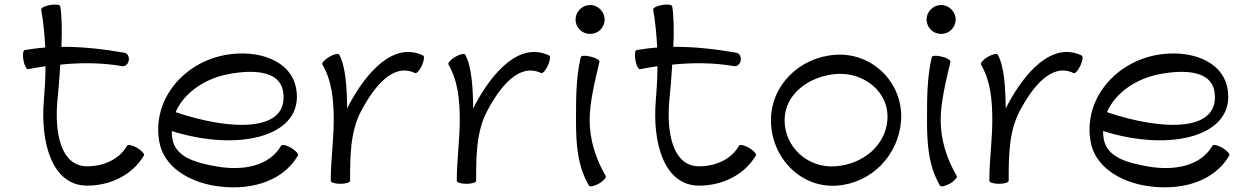

<svg xmlns="http://www.w3.org/2000/svg" viewBox="-20 -795 5472 844"><path d="M103 -491C129 -496 155 -500 180 -504C180 -454 177 -404 173 -355C157 -171 207 21 363 21C464 21 562 -25 613 -112C616 -118 603 -133 583 -145C562 -157 543 -161 539 -155C504 -93 434 -64 363 -64C247 -64 220 -211 232 -349C237 -399 242 -456 245 -511C336 -520 427 -520 518 -504C530 -502 543 -513 546 -529C549 -545 541 -560 528 -563C436 -579 343 -590 250 -589C253 -660 252 -724 245 -767C243 -775 223 -777 200 -773C177 -769 160 -760 161 -753C171 -698 176 -642 179 -586C149 -584 119 -580 89 -575C81 -574 79 -554 83 -531C87 -508 96 -490 103 -491Z M1290 -112C1293 -118 1280 -133 1260 -145C1239 -157 1220 -161 1216 -155C1163 -62 1043 -44 934 -63C848 -78 753 -101 738 -183C736 -195 735 -206 735 -219C1032 -125 1319 -196 1282 -405C1260 -531 1113 -578 974 -554C785 -521 648 -355 680 -173C699 -63 806 1 919 21C1064 46 1219 11 1290 -112ZM988 -470C1092 -489 1208 -485 1224 -395C1255 -215 1003 -217 752 -302C789 -388 882 -451 988 -470Z M1519 0C1519 -105 1519 -215 1567 -306C1624 -414 1708 -520 1804 -474C1811 -470 1824 -485 1834 -506C1844 -528 1847 -547 1840 -551C1711 -613 1591 -479 1514 -334C1512 -329 1509 -323 1506 -318C1505 -406 1500 -503 1471 -555C1467 -561 1448 -557 1427 -545C1407 -533 1394 -518 1397 -512C1440 -438 1447 -352 1447 -267C1447 -179 1434 -91 1434 -3C1434 -3 1434 -3 1434 -2C1434 -2 1434 -1 1434 0C1434 7 1453 13 1476 13C1500 13 1519 7 1519 0Z M2073 0C2073 -105 2073 -215 2121 -306C2178 -414 2262 -520 2358 -474C2365 -470 2378 -485 2388 -506C2398 -528 2401 -547 2394 -551C2265 -613 2145 -479 2068 -334C2066 -329 2063 -323 2060 -318C2059 -406 2054 -503 2025 -555C2021 -561 2002 -557 1981 -545C1961 -533 1948 -518 1951 -512C1994 -438 2001 -352 2001 -267C2001 -179 1988 -91 1988 -3C1988 -3 1988 -3 1988 -2C1988 -2 1988 -1 1988 0C1988 7 2007 13 2030 13C2054 13 2073 7 2073 0Z M2638 -709C2638 -726 2631 -742 2619 -754C2607 -766 2591 -773 2574 -773C2557 -773 2541 -766 2529 -754C2517 -742 2510 -726 2510 -709C2510 -692 2517 -676 2529 -664C2541 -652 2557 -646 2574 -646C2591 -646 2607 -652 2619 -664C2631 -676 2638 -692 2638 -709ZM2533 -544C2512 -458 2512 -360 2512 -267C2512 -167 2517 -68 2569 21C2573 28 2592 23 2613 12C2633 0 2646 -15 2643 -21C2599 -96 2572 -180 2572 -267C2572 -346 2595 -438 2615 -523C2617 -530 2600 -541 2577 -546C2554 -552 2535 -551 2533 -544Z M2793 -491C2819 -496 2845 -500 2870 -504C2870 -454 2867 -404 2863 -355C2847 -171 2897 21 3053 21C3154 21 3252 -25 3303 -112C3306 -118 3293 -133 3273 -145C3252 -157 3233 -161 3229 -155C3194 -93 3124 -64 3053 -64C2937 -64 2910 -211 2922 -349C2927 -399 2932 -456 2935 -511C3026 -520 3117 -520 3208 -504C3220 -502 3233 -513 3236 -529C3239 -545 3231 -560 3218 -563C3126 -579 3033 -590 2940 -589C2943 -660 2942 -724 2935 -767C2933 -775 2913 -777 2890 -773C2867 -769 2850 -760 2851 -753C2861 -698 2866 -642 2869 -586C2839 -584 2809 -580 2779 -575C2771 -574 2769 -554 2773 -531C2777 -508 2786 -490 2793 -491Z M3658 21C3810 11 3930 -112 3941 -265C3952 -429 3816 -566 3652 -554C3496 -544 3369 -421 3369 -267C3369 -103 3499 32 3658 21ZM3429 -267C3429 -382 3537 -461 3658 -470C3782 -478 3890 -387 3881 -269C3873 -154 3771 -72 3652 -64C3532 -55 3429 -147 3429 -267Z M4181 -709C4181 -726 4174 -742 4162 -754C4150 -766 4134 -773 4117 -773C4100 -773 4084 -766 4072 -754C4060 -742 4053 -726 4053 -709C4053 -692 4060 -676 4072 -664C4084 -652 4100 -646 4117 -646C4134 -646 4150 -652 4162 -664C4174 -676 4181 -692 4181 -709ZM4076 -544C4055 -458 4055 -360 4055 -267C4055 -167 4060 -68 4112 21C4116 28 4135 23 4156 12C4176 0 4189 -15 4186 -21C4142 -96 4115 -180 4115 -267C4115 -346 4138 -438 4158 -523C4160 -530 4143 -541 4120 -546C4097 -552 4078 -551 4076 -544Z M4414 0C4414 -105 4414 -215 4462 -306C4519 -414 4603 -520 4699 -474C4706 -470 4719 -485 4729 -506C4739 -528 4742 -547 4735 -551C4606 -613 4486 -479 4409 -334C4407 -329 4404 -323 4401 -318C4400 -406 4395 -503 4366 -555C4362 -561 4343 -557 4322 -545C4302 -533 4289 -518 4292 -512C4335 -438 4342 -352 4342 -267C4342 -179 4329 -91 4329 -3C4329 -3 4329 -3 4329 -2C4329 -2 4329 -1 4329 0C4329 7 4348 13 4371 13C4395 13 4414 7 4414 0Z M5384 -112C5387 -118 5374 -133 5354 -145C5333 -157 5314 -161 5310 -155C5257 -62 5137 -44 5028 -63C4942 -78 4847 -101 4832 -183C4830 -195 4829 -206 4829 -219C5126 -125 5413 -196 5376 -405C5354 -531 5207 -578 5068 -554C4879 -521 4742 -355 4774 -173C4793 -63 4900 1 5013 21C5158 46 5313 11 5384 -112ZM5082 -470C5186 -489 5302 -485 5318 -395C5349 -215 5097 -217 4846 -302C4883 -388 4976 -451 5082 -470Z"/></svg>

Font: Nupuram Expanded Light
Style: Regular
Weight: 300
Width: 7
Designer: Santhosh Thottingal (santhosh.thottingal@gmail.com)
Foundry: SMC
Version: Version 1.000